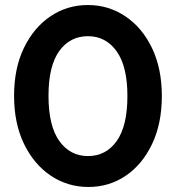

<svg xmlns="http://www.w3.org/2000/svg" viewBox="-20 -734 700 764"><path d="M332 10Q249 10 182 -35Q115 -80 75.5 -161.5Q36 -243 36 -353Q36 -462 75 -543Q114 -624 180.5 -669Q247 -714 330 -714Q412 -714 479 -669Q546 -624 585 -542.5Q624 -461 624 -352Q624 -242 585 -160.5Q546 -79 480 -34.5Q414 10 332 10ZM330 -113Q402 -113 444.5 -173Q487 -233 487 -352Q487 -470 444 -530Q401 -590 330 -590Q258 -590 215.5 -530.5Q173 -471 173 -353Q173 -233 216 -173Q259 -113 330 -113Z"/></svg>

Font: Outfit Semi Bold
Style: Regular
Weight: 600
Designer: Rodrigo Fuenzalida
Foundry: fragTYPE
Version: Version 1.000